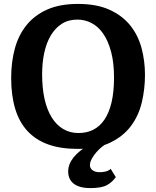

<svg xmlns="http://www.w3.org/2000/svg" viewBox="-20 -750 796 980"><path d="M720 -368Q720 -439 702.5 -504.5Q685 -570 645 -620Q605 -670 539.5 -700Q474 -730 378 -730Q286 -730 221.5 -701.5Q157 -673 116 -622.5Q75 -572 56 -503Q37 -434 37 -352Q37 -263 57.5 -195Q78 -127 120 -81.5Q162 -36 225.5 -13Q289 10 376 10Q476 10 542.5 -22Q609 -54 648.5 -107Q688 -160 704 -228Q720 -296 720 -368ZM195 -371Q195 -430 206 -481Q217 -532 239.5 -569.5Q262 -607 295.5 -628.5Q329 -650 375 -650Q413 -650 447 -632.5Q481 -615 506.5 -578.5Q532 -542 547 -486Q562 -430 562 -354Q562 -281 549.5 -228Q537 -175 513.5 -140Q490 -105 456.5 -88Q423 -71 381 -71Q337 -71 302.5 -91.5Q268 -112 244 -150.5Q220 -189 207.5 -244.5Q195 -300 195 -371ZM442 210Q499 210 526.5 194.5Q554 179 571 154L545 112Q534 122 518.5 125.5Q503 129 489 129Q466 129 452.5 119Q439 109 439 93Q439 78 448.5 60.5Q458 43 471.5 27.5Q485 12 499 0.5Q513 -11 521 -14H440Q328 50 328 125Q328 144 334.5 159.5Q341 175 355 186.5Q369 198 390.5 204Q412 210 442 210Z"/></svg>

Font: GradeGX
Style: Regular
Weight: 100
Width: 1
Designer: Adam Twardoch
Foundry: Adam Twardoch
Version: Version 2.002; DEVELOPMENT